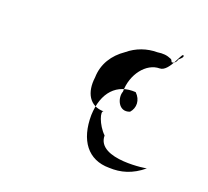

<svg xmlns="http://www.w3.org/2000/svg" viewBox="-88 -665 738 680"><g transform="rotate(20 281.0 -324.5)"><path d="M228 -376C229 -427 256 -468 297 -496C328 -522 366 -535 405 -535C426 -538 440 -537 458 -529C462 -527 462 -521 465 -519C474 -519 481 -526 484 -537C486 -539 498 -548 497 -553C491 -577 470 -484 432 -484C382 -484 338 -428 338 -362C328 -338 345 -288 386 -304C404 -324 404 -354 381 -376C310 -381 264 -333 261 -246C260 -151 304 -92 384 -92C428 -90 469 -101 511 -136C520 -136 330 -104 330 -194C300 -223 284 -273 298 -273C244 -273 220 -317 228 -376Z"/></g></svg>

Font: Zinc
Style: Regular
Weight: 400
Version: Version 1